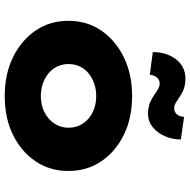

<svg xmlns="http://www.w3.org/2000/svg" viewBox="-16 -800 826 835"><g transform="rotate(90 397.5 -383.0)"><path d="M398 10Q303 10 229.5 -26Q156 -62 113.5 -124Q71 -186 71 -267Q71 -348 113.5 -410Q156 -472 229.5 -508Q303 -544 398 -544Q494 -544 567 -508Q640 -472 682 -410Q724 -348 724 -267Q724 -186 682 -124Q640 -62 567 -26Q494 10 398 10ZM398 -147Q437 -147 468 -162.5Q499 -178 517.5 -205.5Q536 -233 536 -267Q536 -303 517.5 -330.5Q499 -358 468 -373Q437 -388 398 -388Q360 -388 327.5 -372.5Q295 -357 277 -330Q259 -303 259 -267Q259 -233 277 -205.5Q295 -178 327.5 -162.5Q360 -147 398 -147ZM473 -613Q457 -613 438 -618Q419 -623 392 -641Q375 -654 363.5 -659Q352 -664 345 -664Q330 -664 319 -653.5Q308 -643 306 -621L207 -634Q207 -694 238.5 -735Q270 -776 324 -776Q340 -776 358.5 -771.5Q377 -767 403 -750Q414 -742 426.5 -734.5Q439 -727 452 -727Q466 -727 476.5 -737.5Q487 -748 489 -770L587 -756Q587 -719 572.5 -686Q558 -653 532.5 -633Q507 -613 473 -613Z"/></g></svg>

Font: Lexend Exa ExtraBold
Style: Regular
Weight: 800
Designer: Bonnie Shaver-Troup, Thomas Jockin
Foundry: Lexend
Version: Version 1.007